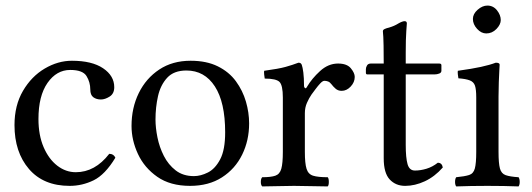

<svg xmlns="http://www.w3.org/2000/svg" viewBox="-20 -667 1910 689"><path d="M394 -101Q357 -40 316 -20Q275 0 230 0Q136 0 84 -60.5Q32 -121 32 -218Q32 -289 62.5 -341Q93 -393 140.5 -421Q188 -449 238 -449Q310 -449 350 -422Q390 -395 390 -354Q390 -331 373.5 -320.5Q357 -310 342 -310Q326 -310 315 -318Q304 -326 304 -346Q304 -372 290.5 -394Q277 -416 232 -416Q183 -416 150.5 -369.5Q118 -323 118 -240Q118 -182 136.5 -139Q155 -96 185.5 -72.5Q216 -49 252 -49Q321 -49 372 -115Q388 -115 394 -101Z M874 -224Q874 -163 849 -112Q824 -61 776.5 -30.5Q729 0 662 0Q591 0 544.5 -32.5Q498 -65 475 -114.5Q452 -164 452 -215Q452 -280 478 -333Q504 -386 551.5 -417.5Q599 -449 664 -449Q721 -449 761.5 -429Q802 -409 826.5 -375.5Q851 -342 862.5 -302.5Q874 -263 874 -224ZM649 -414Q604 -414 580 -388Q556 -362 547 -322Q538 -282 538 -238Q538 -209 545 -174Q552 -139 568 -107.5Q584 -76 610.5 -55.5Q637 -35 676 -35Q700 -35 726 -48Q752 -61 770 -95Q788 -129 788 -192Q788 -300 751 -357Q714 -414 649 -414Z M1071 -358Q1071 -354 1074.5 -351Q1078 -348 1082 -356Q1099 -385 1128.5 -412Q1158 -439 1193 -439Q1225 -439 1239 -422Q1253 -405 1253 -391Q1253 -372 1238.5 -356.5Q1224 -341 1206 -341Q1193 -341 1184 -349Q1175 -357 1170 -364Q1164 -372 1157.5 -374.5Q1151 -377 1144 -377Q1138 -377 1129.5 -368Q1121 -359 1112.5 -347.5Q1104 -336 1098 -328Q1089 -315 1081.5 -298Q1074 -281 1074 -261V-122Q1074 -81 1080 -61.5Q1086 -42 1103.5 -36.5Q1121 -31 1156 -31Q1160 -27 1160 -14Q1160 -2 1156 2Q1130 2 1097.5 1Q1065 0 1035 0Q1005 0 976 1Q947 2 921 2Q916 -3 916 -14Q916 -26 921 -31Q952 -31 968 -36.5Q984 -42 989.5 -61.5Q995 -81 995 -122V-317Q995 -361 983 -373Q971 -385 930 -385Q929 -390 928 -399.5Q927 -409 928 -413Q980 -420 1005 -427Q1030 -434 1051 -442Q1057 -442 1059.5 -439.5Q1062 -437 1063 -434Q1066 -426 1068.5 -407Q1071 -388 1071 -358Z M1311 -439H1357Q1357 -481 1356.5 -503Q1356 -525 1355.5 -534.5Q1355 -544 1354.5 -547.5Q1354 -551 1354 -555Q1354 -560 1360.5 -563Q1367 -566 1376 -568Q1386 -571 1394 -574.5Q1402 -578 1410 -583Q1424 -591 1432 -591Q1440 -591 1440 -583Q1440 -583 1438 -555Q1436 -527 1436 -478V-439H1556Q1564 -439 1564 -433V-413Q1564 -406 1556 -403Q1548 -400 1540 -400H1436V-147Q1436 -101 1442.5 -78Q1449 -55 1469 -55Q1489 -55 1510.5 -61.5Q1532 -68 1551 -83Q1566 -83 1569 -66Q1540 -33 1504.5 -16.5Q1469 0 1434 0Q1400 0 1378.5 -23Q1357 -46 1357 -99V-400H1298Q1293 -400 1293 -406V-419Q1293 -425 1297 -432Q1301 -439 1311 -439Z M1677 -599Q1677 -617 1694 -632Q1711 -647 1729 -647Q1750 -647 1763.5 -630Q1777 -613 1777 -595Q1777 -579 1761.5 -563Q1746 -547 1725 -547Q1707 -547 1692 -563.5Q1677 -580 1677 -599ZM1769 -122Q1769 -81 1774 -62.5Q1779 -44 1794.5 -38.5Q1810 -33 1841 -31Q1845 -25 1845 -14Q1845 -4 1841 2Q1816 1 1787.5 0.5Q1759 0 1729 0Q1699 0 1671 0.5Q1643 1 1617 2Q1613 -4 1613 -14Q1613 -25 1617 -31Q1648 -34 1663.5 -39Q1679 -44 1684 -62.5Q1689 -81 1689 -122V-317Q1689 -346 1684.5 -359.5Q1680 -373 1666 -378.5Q1652 -384 1625 -386Q1624 -391 1623 -400Q1622 -409 1623 -413Q1674 -420 1706 -427Q1738 -434 1759 -442Q1773 -442 1773 -435Q1773 -435 1772 -417Q1771 -399 1770 -372.5Q1769 -346 1769 -321Z"/></svg>

Font: Triodion
Style: Regular
Weight: 400
Version: Version 1.201; ttfautohint (v1.8.4.7-5d5b)